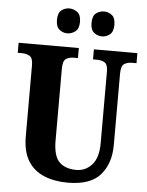

<svg xmlns="http://www.w3.org/2000/svg" viewBox="-61 -970 790 1029"><g transform="rotate(5 334.0 -455.5)"><path d="M342 10Q270 10 214.5 -13Q159 -36 128 -86Q97 -136 97 -218V-600Q97 -639 79.5 -649.5Q62 -660 38 -660H15V-714H339V-660H317Q292 -660 275 -649Q258 -638 258 -596V-210Q258 -126 290.5 -94Q323 -62 382 -62Q432 -62 466 -100Q500 -138 500 -215V-600Q500 -639 483.5 -649.5Q467 -660 442 -660H420V-714H654V-660H630Q605 -660 588 -649Q571 -638 571 -596V-213Q571 -113 517.5 -51.5Q464 10 342 10ZM457 -787Q433 -787 414 -802Q395 -817 395 -854Q395 -892 414 -906.5Q433 -921 457 -921Q480 -921 499 -906.5Q518 -892 518 -854Q518 -817 499 -802Q480 -787 457 -787ZM270 -787Q247 -787 228 -802Q209 -817 209 -854Q209 -892 228 -906.5Q247 -921 270 -921Q293 -921 313 -906.5Q333 -892 333 -854Q333 -817 313 -802Q293 -787 270 -787Z"/></g></svg>

Font: Noto Serif Georgian Condensed ExtraBold
Style: Regular
Weight: 800
Width: 3
Designer: Monotype Design Team, Akaki Razmadze
Foundry: Google LLC
Version: Version 2.003; ttfautohint (v1.8.4.7-5d5b)